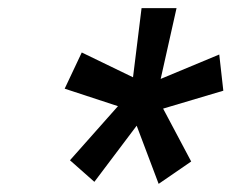

<svg xmlns="http://www.w3.org/2000/svg" viewBox="-20 -731 569 472"><path d="M270 -470 152 -337 212 -284 316 -422 370 -279 450 -334 381 -464 529 -508 519 -597 375 -537 414 -711H328L307 -541L181 -602L139 -513Z"/></svg>

Font: Asimov
Style: NarIt
Weight: 500
Designer: Google
Version: Version 2.000980; 2014